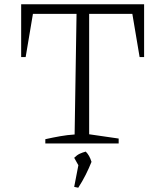

<svg xmlns="http://www.w3.org/2000/svg" viewBox="-20 -671 751 898"><path d="M654 -651V-404H633L599 -606H397V-43L535 -23V0H192V-20Q228 -28 262 -34Q296 -40 329 -42L338 -606H134L100 -404H79V-651ZM327 203 349 89 408 86Q396 116 381 146Q366 176 346 207ZM355 117 327 67Q340 54 353 48Q366 42 381 38Q390 47 396.5 58.5Q403 70 408 86Z"/></svg>

Font: Piazzolla Thin ExtraLight
Style: Regular
Weight: 250
Version: Version 2.005